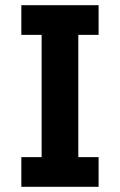

<svg xmlns="http://www.w3.org/2000/svg" viewBox="-20 -718 461 738"><path d="M62 0V-114H140V-584H62V-698H359V-584H281V-114H359V0Z"/></svg>

Font: Parkinsans SemiBold
Style: Regular
Weight: 600
Designer: Red Stone, Indian Type Foundry
Foundry: Indian Type Foundry
Version: Version 1.000